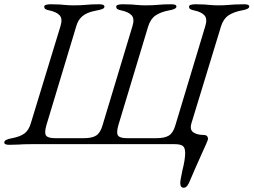

<svg xmlns="http://www.w3.org/2000/svg" viewBox="-29 -675 1187 899"><path d="M831 204Q815 204 815 181Q815 175 818 158.5Q821 142 825 123Q832 96 835 75.5Q838 55 838 42Q838 16 826.5 8Q815 0 789 0Q709 0 630.5 0Q552 0 459 0Q373 0 288 0Q203 0 117 0Q97 0 83.5 0.5Q70 1 55 2Q40 3 15 3Q3 3 -3 0.5Q-9 -2 -9 -8Q-9 -22 28 -28Q65 -35 85.5 -50Q106 -65 116 -100L254 -552Q265 -587 250.5 -603Q236 -619 203 -626Q188 -629 183 -633Q178 -637 178 -644Q178 -650 187 -652.5Q196 -655 208 -655Q233 -655 249 -654Q265 -653 280 -651.5Q295 -650 316 -650Q351 -650 375 -652.5Q399 -655 436 -655Q460 -655 460 -644Q460 -637 450.5 -633Q441 -629 424 -626Q400 -622 380.5 -613.5Q361 -605 348 -590.5Q335 -576 328 -552L188 -88Q178 -53 186.5 -40.5Q195 -28 229 -28H364Q402 -28 421.5 -40.5Q441 -53 451 -88L591 -552Q602 -587 587.5 -603Q573 -619 540 -626Q525 -629 520 -633Q515 -637 515 -644Q515 -650 524 -652.5Q533 -655 545 -655Q570 -655 586 -654Q602 -653 617 -651.5Q632 -650 653 -650Q688 -650 712 -652.5Q736 -655 773 -655Q785 -655 791 -652.5Q797 -650 797 -644Q797 -632 761 -626Q724 -619 700 -603Q676 -587 665 -552L525 -88Q515 -53 523.5 -40.5Q532 -28 566 -28H704Q742 -28 762 -40.5Q782 -53 792 -88L932 -552Q943 -587 928.5 -603Q914 -619 881 -626Q866 -629 861 -633Q856 -637 856 -644Q856 -650 865 -652.5Q874 -655 886 -655Q911 -655 927 -654Q943 -653 958 -651.5Q973 -650 994 -650Q1018 -650 1035.5 -651.5Q1053 -653 1071 -654Q1089 -655 1114 -655Q1126 -655 1132 -652.5Q1138 -650 1138 -644Q1138 -632 1102 -626Q1065 -619 1041 -603Q1017 -587 1006 -552L868 -100Q858 -68 876 -55.5Q894 -43 926 -43Q935 -43 940 -38Q945 -33 945 -24Q945 -21 936.5 -1.5Q928 18 915 46.5Q902 75 887.5 108Q873 141 860 172Q855 185 848 194.5Q841 204 831 204Z"/></svg>

Font: EB Garamond
Style: Italic
Weight: 400
Italic angle: -17.2°
Designer: Georg Duffner and Octavio Pardo
Foundry: Georg Duffner
Version: Version 1.001